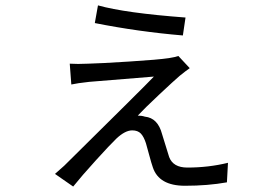

<svg xmlns="http://www.w3.org/2000/svg" viewBox="-20 -642 1017 711"><path d="M342.8 -622.1Q443.4 -593.8 667 -577.1L657.2 -510.7Q493.2 -524.4 331.1 -556.6ZM183.6 2Q197.3 -9.8 217.8 -28.3Q518.6 -325.2 549.8 -358.4L310.5 -338.9Q265.6 -334 244.1 -329.1L238.3 -406.2Q266.6 -404.3 306.6 -406.2Q350.6 -407.2 458.5 -414.1Q566.4 -420.9 605.5 -426.8Q629.9 -430.7 640.6 -434.6L682.6 -389.6Q669.9 -380.9 645.5 -361.3Q626 -344.7 569.8 -292Q513.7 -239.3 490.2 -213.9Q504.9 -213.9 516.6 -210Q564.5 -205.1 580.1 -145.5Q585 -127.9 606.4 -60.5Q621.1 -21.5 673.8 -21.5Q752 -21.5 824.2 -39.1L820.3 33.2Q750 45.9 665 45.9Q568.4 45.9 545.9 -22.5Q541 -36.1 531.7 -70.8Q522.5 -105.5 520.5 -111.3Q512.7 -135.7 501.5 -147.5Q490.2 -159.2 469.7 -159.2Q443.4 -159.2 411.1 -128.9Q387.7 -106.4 335 -48.3Q282.2 9.8 251 48.8Z"/></svg>

Font: Min Sans
Style: Regular
Weight: 400
Designer: Jinseong-Kim, NotoSansCJK, Nunito
Foundry: Jinseong-Kim
Version: Version 1.400;Glyphs 3.1.2 (3151)